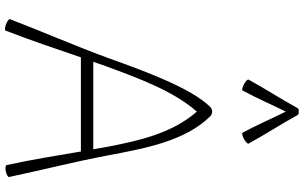

<svg xmlns="http://www.w3.org/2000/svg" viewBox="-246 -970 1226 775"><g transform="rotate(90 367.5 -582.0)"><path d="M345 -948C376 -1005 401 -1064 430 -1122C459 -1064 484 -1005 515 -948C517 -944 528 -947 540 -953C553 -960 561 -968 559 -972C523 -1038 481 -1102 445 -1168C443 -1173 437 -1176 430 -1174C424 -1176 417 -1173 415 -1168C379 -1102 337 -1038 301 -972C299 -968 307 -960 320 -953C332 -947 343 -944 345 -948ZM103 9C142 -91 176 -193 211 -295H591C608 -195 624 -94 646 5C646 9 658 11 672 8C685 5 695 -1 694 -5C666 -138 632 -270 607 -403C579 -552 549 -717 448 -818C443 -822 437 -825 430 -825C423 -825 417 -822 412 -818C335 -741 266 -551 214 -406C165 -272 108 -142 57 -9C55 -5 64 2 77 7C90 12 102 13 103 9ZM246 -394C294 -524 346 -668 430 -763C518 -663 548 -528 573 -397C576 -379 579 -362 582 -345H229C235 -361 240 -378 246 -394Z"/></g></svg>

Font: Nupuram Thin
Style: Regular
Weight: 100
Designer: Santhosh Thottingal (santhosh.thottingal@gmail.com)
Foundry: SMC
Version: Version 1.000